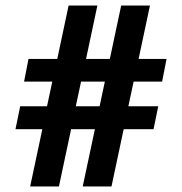

<svg xmlns="http://www.w3.org/2000/svg" viewBox="-20 -674 657 694"><path d="M481 -461H582L566 -379H463L444 -290H552L535 -207H427L383 0H279L323 -207H237L193 0H89L133 -207H36L53 -290H150L169 -379H67L83 -461H187L228 -654H332L291 -461H377L418 -654H522ZM254 -290H340L359 -379H273Z"/></svg>

Font: Quattrocento Sans
Style: Bold
Weight: 700
Designer: Pablo Impallari
Foundry: Pablo Impallari, Igino Marini, Brenda Gallo
Version: Version 2.000